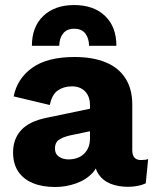

<svg xmlns="http://www.w3.org/2000/svg" viewBox="-20 -738 619 768"><path d="M339.9 -317.4Q339.9 -352 320.5 -372.3Q301 -392.6 267.7 -392.6Q235.4 -392.6 211.6 -376.4Q187.7 -360.2 179.3 -318L34.7 -352.4Q48.8 -423.9 109.1 -467Q169.3 -510 278.3 -510Q351 -510 402.8 -488.7Q454.5 -467.4 481.8 -424.7Q509.1 -381.9 509.1 -320V-137.1Q509.1 -97.8 543.8 -97.8Q562.5 -97.8 572.6 -101.8L563 -4.6Q533.1 9.3 489.6 9.3Q450.7 8.6 421 -3.5Q391.3 -15.6 374.3 -41.1Q357.4 -66.6 356.7 -105.5V-112.1L376 -119.2Q376.8 -75.8 351.1 -47.5Q325.4 -19.2 284.8 -4.6Q244.2 10 200.3 10Q148.8 10 110.9 -5.8Q73.1 -21.6 52.7 -52.3Q32.3 -83 32.3 -128.4Q32.3 -182.4 64.9 -217.7Q97.4 -253.1 167.4 -267.1L355.9 -306.4L355.3 -216.2L258.7 -196Q229.4 -188.9 214.6 -178.1Q199.8 -167.3 199.8 -144.2Q199.8 -122 215.9 -111.2Q232.1 -100.4 253.8 -100.4Q270.6 -100.4 286.5 -105.3Q302.3 -110.2 314 -120.8Q325.8 -131.4 332.9 -147Q339.9 -162.6 339.9 -185.4ZM445.6 -554.8H336.2Q335.8 -585 321.3 -604Q306.8 -623 276.6 -623Q247.4 -623 232.4 -604Q217.4 -585 217 -554.8H107.6Q107.6 -631 153.4 -674.4Q199.2 -717.8 276.6 -717.8Q354.6 -717.8 400.1 -674.4Q445.6 -631 445.6 -554.8Z"/></svg>

Font: Work Sans
Style: Regular
Weight: 400
Designer: Wei Huang
Foundry: Wei Huang
Version: Version 2.006; ttfautohint (v1.8.1.43-b0c9)